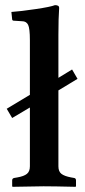

<svg xmlns="http://www.w3.org/2000/svg" viewBox="-20 -718 329 740"><path d="M257.8 -450.2 278.8 -414.1 205.1 -369.6V-77.1Q205.1 -57.1 216.6 -48.1Q228 -39.1 253.9 -34.2L265.1 -32.2Q272.9 -31.2 272.9 -22.9V0L271 2Q187 0 147.9 0L28.8 2L26.9 0V-22.9Q26.9 -30.8 35.2 -32.2L46.9 -34.2Q72.3 -38.6 83.7 -47.9Q95.2 -57.1 95.2 -77.1V-303.7L26.9 -263.2L5.9 -298.8L95.2 -352.5V-563Q95.2 -608.4 88.4 -622.3Q81.5 -636.2 64.9 -636.2L33.2 -638.2Q27.8 -638.2 26.9 -643.1L23.9 -671.9Q59.1 -674.3 116.9 -682.9Q174.8 -691.4 191.9 -698.2Q208 -698.2 208 -688Q205.1 -647.9 205.1 -583V-418Z"/></svg>

Font: Linux Libertine G
Style: Semibold
Weight: 600
Designer: Philipp H. Poll
Foundry: Philipp H. Poll
Version: Version 5.1.1